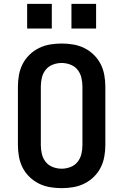

<svg xmlns="http://www.w3.org/2000/svg" viewBox="-20 -969 640 997"><path d="M300 8Q270 8 240 3Q210 -2 182.5 -15.5Q155 -29 133 -50.5Q111 -72 97.5 -98.5Q84 -125 78.5 -155Q73 -185 73 -215V-520Q73 -550 78.5 -580Q84 -610 97.5 -636.5Q111 -663 133 -684.5Q155 -706 182.5 -719.5Q210 -733 240 -738Q270 -743 300 -743Q330 -743 360 -738Q390 -733 417.5 -719.5Q445 -706 467 -684.5Q489 -663 502.5 -636.5Q516 -610 521.5 -580Q527 -550 527 -520V-215Q527 -185 521.5 -155Q516 -125 502.5 -98.5Q489 -72 467 -50.5Q445 -29 417.5 -15.5Q390 -2 360 3Q330 8 300 8ZM300 -93Q323 -93 345.5 -101.5Q368 -110 382.5 -128Q397 -146 402.5 -169Q408 -192 408 -215V-520Q408 -543 402.5 -566Q397 -589 382.5 -607Q368 -625 345.5 -633.5Q323 -642 300 -642Q277 -642 254.5 -633.5Q232 -625 217.5 -607Q203 -589 197.5 -566Q192 -543 192 -520V-215Q192 -192 197.5 -169Q203 -146 217.5 -128Q232 -110 254.5 -101.5Q277 -93 300 -93ZM479 -821H351V-949H479ZM121 -821V-949H249V-821Z"/></svg>

Font: Iosevka SS04 Extended
Style: Bold
Weight: 700
Width: 7
Monospace: yes
Designer: Belleve Invis
Foundry: Belleve Invis
Version: Version 19.0.0; ttfautohint (v1.8.4)